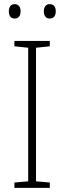

<svg xmlns="http://www.w3.org/2000/svg" viewBox="-20 -913 312 933"><path d="M23 -858C23 -837 32 -823 51 -823C71 -823 80 -837 80 -858C80 -878 71 -893 51 -893C32 -893 23 -878 23 -858ZM193 -858C193 -837 203 -823 221 -823C242 -823 251 -837 251 -858C251 -879 242 -893 221 -893C203 -893 193 -878 193 -858ZM222 0V-26L155 -32V-681L222 -688V-714H50V-688L117 -681V-32L50 -26V0Z"/></svg>

Font: Noto Sans Thai Looped SemiCondensed ExtraLight
Style: Regular
Weight: 200
Width: 4
Designer: Sasikarn Vongin, Ben Mitchell
Foundry: The Fontpad Ltd
Version: Version 1.001